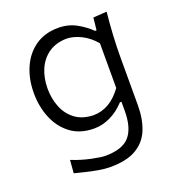

<svg xmlns="http://www.w3.org/2000/svg" viewBox="-135 -643 889 966"><g transform="rotate(-20 309.5 -160.0)"><path d="M292 213.9Q263.2 213.9 228.5 207.8Q193.8 201.7 161.6 193.8Q129.4 186 107.4 180.2L112.8 110.8Q166.5 131.8 216.3 142.1Q266.1 152.3 286.6 152.3Q380.4 152.3 418.2 107.7Q456.1 63 456.1 -26.9V-75.7H447.8Q411.1 -36.1 368.4 -16.1Q325.7 3.9 282.7 3.9Q207.5 3.9 157.2 -33.9Q106.9 -71.8 81.8 -133.3Q56.6 -194.8 56.6 -266.6Q56.6 -342.8 83.5 -403.3Q110.4 -463.9 161.1 -499Q211.9 -534.2 283.7 -534.2Q336.9 -534.2 379.9 -510.5Q422.9 -486.8 453.1 -456.5H461.4L468.3 -522.5L541 -527.3Q534.7 -466.3 531.2 -404.3Q527.8 -342.3 527.8 -283.7V-31.7Q527.8 42 505.6 97.4Q483.4 152.8 431.9 183.3Q380.4 213.9 292 213.9ZM302.2 -60.1Q391.1 -61 455.1 -149.9V-389.2Q422.9 -427.7 382.1 -448Q341.3 -468.3 303.7 -468.8Q245.6 -467.3 206.8 -439.5Q168 -411.6 148.7 -366Q129.4 -320.3 129.4 -264.6Q129.4 -211.4 147.7 -165.3Q166 -119.1 204.3 -90.3Q242.7 -61.5 302.2 -60.1Z"/></g></svg>

Font: Pinar DS1 Regular
Style: Regular
Weight: 400
Designer: Amin Abedi
Version: Version 3.000